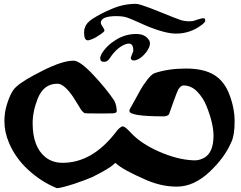

<svg xmlns="http://www.w3.org/2000/svg" viewBox="-20 -802 1253 1000"><path d="M6 -215Q12 -253 29 -294.5Q46 -336 67 -352Q102 -384 204 -435Q306 -486 363 -486Q396 -486 464 -414Q533 -341 575 -278Q588 -253 588 -222Q588 -215 572 -212Q562 -211 491 -211Q424 -211 420 -213Q406 -221 391 -249Q386 -258 361 -297Q314 -366 279 -366Q208 -366 177 -290Q150 -222 150 -160Q150 -37 217 17Q254 46 306 46Q458 46 579 -108Q605 -144 621 -144Q636 -139 661 -111Q714 -54 807 -13Q905 30 987 33H997Q1019 33 1043 20Q1092 -7 1092 -95Q1092 -159 1055 -251Q1038 -293 1007 -325Q976 -357 935 -357Q923 -357 909 -337Q902 -324 882 -268Q862 -211 860 -206Q850 -196 833 -196Q654 -196 654 -224Q654 -232 658 -237Q664 -247 684.5 -284.5Q705 -322 711 -333Q725 -358 747 -386.5Q769 -415 785 -421Q857 -445 948 -445Q1041 -445 1095 -412Q1149 -379 1175 -309Q1202 -238 1202 -170Q1202 -102 1187 -67Q1152 18 1070.5 94Q989 170 901 170Q822 170 743 136Q618 82 582 47Q580 46 574 52Q550 76 461 120Q435 132 368 155Q296 178 276 178Q195 145 127.5 83Q60 21 27 -58Q3 -114 3 -170Q3 -191 5 -205ZM505 -683Q505 -676 514.5 -663Q524 -650 524 -641Q519 -632 483 -610Q465 -598 440 -592H437Q418 -592 418 -632Q418 -649 422 -657Q430 -684 462 -704Q504 -731 556 -753Q620 -782 688 -782Q696 -782 716 -776Q752 -765 821.5 -736.5Q891 -708 920 -698Q942 -691 967 -691Q982 -691 994 -695Q996 -696 1005.5 -699Q1015 -702 1024 -704.5Q1033 -707 1039 -707Q1046 -707 1048 -703Q1048 -701 1048.5 -698Q1049 -695 1049 -694Q1049 -686 1030 -672Q971 -627 897 -627Q845 -627 761 -660Q745 -666 705.5 -684Q666 -702 649 -708Q626 -718 586 -718Q505 -718 505 -683ZM560 -511Q559 -509 555.5 -504Q552 -499 550 -496.5Q548 -494 545 -490.5Q542 -487 539 -485Q536 -483 532 -481.5Q528 -480 523 -480H521Q502 -480 502 -499Q502 -509 509 -521Q534 -564 583.5 -594.5Q633 -625 689 -625Q734 -625 754 -596Q761 -588 761 -575Q761 -557 743 -532Q716 -496 685 -488Q683 -487 678 -487Q661 -487 661 -502L674 -535V-541Q674 -575 651 -575Q644 -575 635 -572Q595 -558 560 -511Z"/></svg>

Font: Fedorovsk Unicode
Style: Medium
Weight: 500
Designer: Aleksandr Andreev and Nikita Simmons
Version: Version 3.2